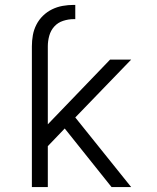

<svg xmlns="http://www.w3.org/2000/svg" viewBox="-20 -763 640 783"><path d="M110 0V-574Q110 -597 114 -619.5Q118 -642 128.5 -662.5Q139 -683 155.5 -699Q172 -715 192.5 -725Q213 -735 235.5 -739Q258 -743 281 -743H287V-685H281Q259 -685 237.5 -678Q216 -671 201.5 -655Q187 -639 181 -617.5Q175 -596 175 -574V-256L429 -520H515L287 -284L515 0H435L244 -239L175 -167V0Z"/></svg>

Font: Iosevka Aile Light
Style: Regular
Weight: 300
Designer: Belleve Invis
Foundry: Belleve Invis
Version: Version 27.3.5; ttfautohint (v1.8.4)